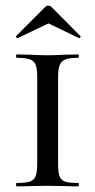

<svg xmlns="http://www.w3.org/2000/svg" viewBox="-20 -661 336 681"><path d="M257 -12Q260 -12 260 -6Q260 0 257 0Q228 0 212 -1L148 -2L86 -1Q69 0 39 0Q37 0 37 -6Q37 -12 39 -12Q71 -12 86 -17Q101 -22 106.5 -36.5Q112 -51 112 -81V-387Q112 -417 106.5 -431Q101 -445 86 -450.5Q71 -456 39 -456Q37 -456 37 -462Q37 -468 39 -468L86 -467Q124 -465 148 -465Q173 -465 213 -467L257 -468Q260 -468 260 -462Q260 -456 257 -456Q226 -456 211.5 -450Q197 -444 191.5 -429.5Q186 -415 186 -385V-81Q186 -51 191 -36.5Q196 -22 210.5 -17Q225 -12 257 -12ZM152 -641Q158 -641 163 -636L265 -533Q266 -533 266 -531Q266 -529 263.5 -527Q261 -525 260 -526L152 -578L43 -526Q41 -525 38 -528.5Q35 -532 37 -533L140 -636Q145 -641 152 -641Z"/></svg>

Font: Cormorant SC Medium
Style: Regular
Weight: 500
Designer: Christian Thalmann (Catharsis Fonts)
Foundry: Catharsis Fonts
Version: Version 4.000